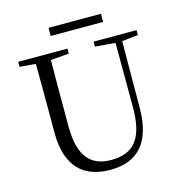

<svg xmlns="http://www.w3.org/2000/svg" viewBox="-126 -985 1049 1114"><g transform="rotate(-15 398.5 -428.5)"><path d="M266 -824H581V-873H266ZM498 -698 619 -688 620 -306C621 -114 556 -38 420 -38C302 -38 230 -105 230 -291V-391C230 -493 230 -591 231 -689L341 -698V-728H45V-698L141 -690C142 -591 142 -491 142 -391V-276C142 -66 246 16 401 16C567 16 656 -82 657 -286L659 -688L756 -698V-728H498Z"/></g></svg>

Font: Source Han Serif KR
Style: Regular
Weight: 400
Designer: Ryoko NISHIZUKA 西塚涼子 (kana & ideographs); Frank Grießhammer (Latin, Greek & Cyrillic); Wenlong ZHANG 张文龙 (bopomofo); San
Foundry: Adobe
Version: Version 2.001;hotconv 1.1.0;makeotfexe 2.6.0